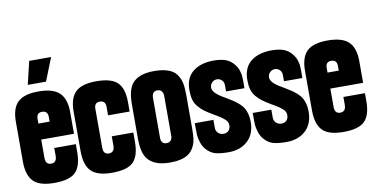

<svg xmlns="http://www.w3.org/2000/svg" viewBox="-69 -890 2117 1079"><g transform="rotate(-10 989.5 -350.0)"><path d="M9.8 -376Q9.8 -453.1 45.7 -487.5Q81.5 -522 164.1 -522Q246.6 -522 283.2 -487.3Q319.8 -452.6 319.8 -376V-252.9H132.8V-148.9Q132.8 -109.9 164.1 -109.9Q196.8 -109.9 196.8 -148.9V-193.8H319.8V-148.9Q319.8 -69.3 285.6 -34.7Q251.5 0 164.1 0Q79.1 0 44.4 -36.1Q9.8 -72.3 9.8 -148.9ZM111.8 -568.8 143.1 -700.2H268.1L215.8 -568.8ZM132.8 -344.2H196.8V-371.1Q196.8 -405.8 164.1 -405.8Q132.8 -405.8 132.8 -371.1Z M339.4 -376Q339.4 -453.1 375.2 -487.5Q411.1 -522 493.7 -522Q580.1 -522 614.7 -487.5Q649.4 -453.1 649.4 -376V-321.8H526.4V-371.1Q526.4 -405.8 493.7 -405.8Q462.4 -405.8 462.4 -371.1V-148.9Q462.4 -109.9 493.7 -109.9Q526.4 -109.9 526.4 -148.9V-202.1H649.4V-148.9Q649.4 -69.3 615.2 -34.7Q581.1 0 493.7 0Q408.7 0 374 -36.1Q339.4 -72.3 339.4 -148.9Z M979 -163.1Q979 -121.1 973.6 -95.2Q968.3 -69.3 951.2 -45.9Q918 0 823.2 0Q736.3 0 698.2 -45.9Q668.9 -81.5 668.9 -163.1V-356.9Q668.9 -441.4 698.2 -477.1Q735.4 -522 823.2 -522Q918.5 -522 951.2 -477.1Q967.8 -453.6 973.4 -426.5Q979 -399.4 979 -356.9ZM792 -146Q792 -129.4 800 -120.1Q808.1 -110.8 823.2 -110.8Q838.4 -110.8 847.2 -120.1Q856 -129.4 856 -146V-373Q856 -392.1 847.2 -402.1Q838.4 -412.1 823.2 -412.1Q792 -412.1 792 -373Z M1105 -148.9Q1105 -130.4 1117.2 -118.7Q1129.4 -106.9 1147.9 -106.9Q1166.5 -106.9 1177.2 -118.4Q1188 -129.9 1188 -148.9Q1188 -159.2 1183.6 -168Q1179.2 -176.8 1168.2 -185.8Q1157.2 -194.8 1151.1 -199.2Q1145 -203.6 1128.4 -213.4Q1111.8 -223.1 1109.9 -224.1Q1079.1 -242.2 1061.5 -255.4Q1043.9 -268.6 1028.6 -286.9Q1013.2 -305.2 1007.1 -327.9Q1001 -350.6 1001 -381.8Q1001 -451.7 1045.2 -486.8Q1089.4 -522 1164.6 -522Q1204.6 -522 1232.7 -511.7Q1260.7 -501.5 1281.7 -474.1Q1288.1 -465.8 1292.7 -457.3Q1297.4 -448.7 1300.3 -438.5Q1303.2 -428.2 1304.9 -420.7Q1306.6 -413.1 1307.1 -400.4Q1307.6 -387.7 1307.9 -381.3Q1308.1 -375 1307.9 -360.1Q1307.6 -345.2 1307.6 -339.8V-338.9H1202.6V-376Q1202.6 -392.1 1191.2 -403.6Q1179.7 -415 1163.6 -415Q1146.5 -415 1135 -402.8Q1123.5 -390.6 1123.5 -374Q1123.5 -366.2 1127.7 -358.4Q1131.8 -350.6 1136.7 -345Q1141.6 -339.4 1151.6 -331.5Q1161.6 -323.7 1167 -320.3Q1172.4 -316.9 1184.8 -309.6Q1197.3 -302.2 1199.7 -300.8Q1223.6 -286.6 1238.3 -276.6Q1252.9 -266.6 1268.1 -252.7Q1283.2 -238.8 1291.3 -224.6Q1299.3 -210.4 1304.4 -191.2Q1309.6 -171.9 1309.6 -147.9Q1309.6 -77.6 1267.6 -38.8Q1225.6 0 1157.7 0Q1109.4 0 1080.8 -8.5Q1052.2 -17.1 1029.8 -43.9Q1015.1 -61.5 1007.8 -85.7Q1000.5 -109.9 999.5 -126.7Q998.5 -143.6 998.5 -175.8Q998.5 -177.7 998.5 -178.7Q998.5 -179.7 998.5 -181.2Q998.5 -182.6 998.5 -184.1V-193.8H1105Z M1435.5 -148.9Q1435.5 -130.4 1447.8 -118.7Q1460 -106.9 1478.5 -106.9Q1497.1 -106.9 1507.8 -118.4Q1518.6 -129.9 1518.6 -148.9Q1518.6 -159.2 1514.2 -168Q1509.8 -176.8 1498.8 -185.8Q1487.8 -194.8 1481.7 -199.2Q1475.6 -203.6 1459 -213.4Q1442.4 -223.1 1440.4 -224.1Q1409.7 -242.2 1392.1 -255.4Q1374.5 -268.6 1359.1 -286.9Q1343.8 -305.2 1337.6 -327.9Q1331.5 -350.6 1331.5 -381.8Q1331.5 -451.7 1375.7 -486.8Q1419.9 -522 1495.1 -522Q1535.2 -522 1563.2 -511.7Q1591.3 -501.5 1612.3 -474.1Q1618.7 -465.8 1623.3 -457.3Q1627.9 -448.7 1630.9 -438.5Q1633.8 -428.2 1635.5 -420.7Q1637.2 -413.1 1637.7 -400.4Q1638.2 -387.7 1638.4 -381.3Q1638.7 -375 1638.4 -360.1Q1638.2 -345.2 1638.2 -339.8V-338.9H1533.2V-376Q1533.2 -392.1 1521.7 -403.6Q1510.3 -415 1494.1 -415Q1477.1 -415 1465.6 -402.8Q1454.1 -390.6 1454.1 -374Q1454.1 -366.2 1458.3 -358.4Q1462.4 -350.6 1467.3 -345Q1472.2 -339.4 1482.2 -331.5Q1492.2 -323.7 1497.6 -320.3Q1502.9 -316.9 1515.4 -309.6Q1527.8 -302.2 1530.3 -300.8Q1554.2 -286.6 1568.8 -276.6Q1583.5 -266.6 1598.6 -252.7Q1613.8 -238.8 1621.8 -224.6Q1629.9 -210.4 1635 -191.2Q1640.1 -171.9 1640.1 -147.9Q1640.1 -77.6 1598.1 -38.8Q1556.2 0 1488.3 0Q1439.9 0 1411.4 -8.5Q1382.8 -17.1 1360.4 -43.9Q1345.7 -61.5 1338.4 -85.7Q1331.1 -109.9 1330.1 -126.7Q1329.1 -143.6 1329.1 -175.8Q1329.1 -177.7 1329.1 -178.7Q1329.1 -179.7 1329.1 -181.2Q1329.1 -182.6 1329.1 -184.1V-193.8H1435.5Z M1659.7 -376Q1659.7 -453.1 1695.6 -487.5Q1731.4 -522 1814 -522Q1896.5 -522 1933.1 -487.3Q1969.7 -452.6 1969.7 -376V-252.9H1782.7V-148.9Q1782.7 -109.9 1814 -109.9Q1846.7 -109.9 1846.7 -148.9V-193.8H1969.7V-148.9Q1969.7 -69.3 1935.5 -34.7Q1901.4 0 1814 0Q1729 0 1694.3 -36.1Q1659.7 -72.3 1659.7 -148.9ZM1782.7 -344.2H1846.7V-371.1Q1846.7 -405.8 1814 -405.8Q1782.7 -405.8 1782.7 -371.1Z"/></g></svg>

Font: Quaderni
Style: Regular
Weight: 400
Designer: Romain Laurent, Daphné Lejeune, Alexandre D’Hubert
Foundry: ESAD Valence
Version: Version 1.000;FEAKit 1.0